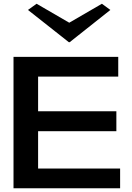

<svg xmlns="http://www.w3.org/2000/svg" viewBox="-20 -1003 702 1023"><path d="M52 0V-700H610V-595H183V-410H600V-304H183V-105H620V0ZM175 -983 349 -882 523 -983 568 -950 351 -778H347L129 -950Z"/></svg>

Font: Panamera
Style: Bold
Weight: 700
Designer: Bastien Sozeau
Foundry: NBR — Bastien Sozeau
Version: Version 3.002; ttfautohint (v1.8.4.7-5d5b);gftools[0.9.33]